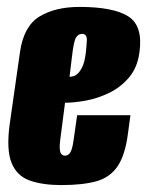

<svg xmlns="http://www.w3.org/2000/svg" viewBox="-20 -522 425 555"><path d="M157 13Q104 13 66.5 0Q29 -13 13.5 -51Q-2 -89 8 -163L38 -373Q49 -447 94.5 -474.5Q140 -502 210 -502Q308 -502 351 -474.5Q394 -447 383 -370Q377 -326 352.5 -297.5Q328 -269 294.5 -253Q261 -237 227 -231Q193 -225 168 -225L154 -117Q151 -92 154.5 -82Q158 -72 168 -72Q176 -72 182 -79.5Q188 -87 192 -112L203 -189H357L350 -137Q342 -74 320 -41.5Q298 -9 258.5 2Q219 13 157 13ZM181 -300Q185 -300 191.5 -301.5Q198 -303 205 -309.5Q212 -316 218.5 -330Q225 -344 228 -369Q230 -386 231 -405Q232 -424 217 -424Q206 -424 199.5 -413Q193 -402 188 -358Z"/></svg>

Font: Alumni Sans Black
Style: Italic
Weight: 900
Italic angle: -8°
Version: Version 1.016